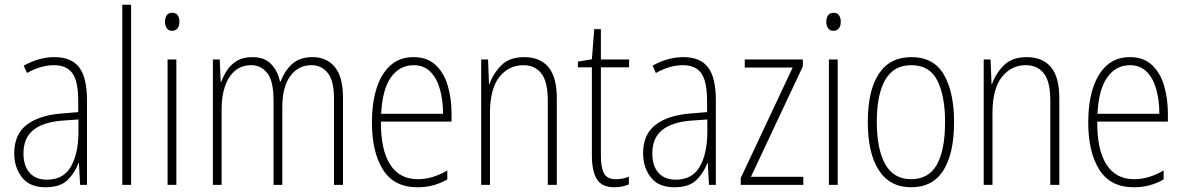

<svg xmlns="http://www.w3.org/2000/svg" viewBox="-20 -831 4996 810"><path d="M210 -590Q281 -590 314 -547Q347 -504 347 -408V-51H318L313 -143H311Q296 -102 265 -71.5Q234 -41 172 -41Q105 -41 72.5 -83Q40 -125 40 -184Q40 -263 91.5 -303.5Q143 -344 237 -352L310 -358V-404Q310 -488 285.5 -522Q261 -556 208 -556Q182 -556 154 -548.5Q126 -541 94 -523L80 -554Q110 -571 143 -580.5Q176 -590 210 -590ZM240 -322Q160 -315 119.5 -281.5Q79 -248 79 -184Q79 -131 105 -102Q131 -73 178 -73Q247 -73 278.5 -127Q310 -181 311 -269V-327Z M533 -51H496V-811H533Z M707 -777Q723 -777 730 -766Q737 -755 737 -740Q737 -722 729 -711.5Q721 -701 706 -701Q691 -701 683.5 -712Q676 -723 676 -739Q676 -755 683 -766Q690 -777 707 -777ZM724 -580V-51H687V-580Z M1299 -590Q1358 -590 1392.5 -548.5Q1427 -507 1427 -418V-51H1389V-415Q1389 -491 1362.5 -523.5Q1336 -556 1294 -556Q1238 -556 1204.5 -510Q1171 -464 1171 -379V-51H1134V-406Q1134 -490 1107.5 -523Q1081 -556 1040 -556Q999 -556 971 -532Q943 -508 929 -466.5Q915 -425 915 -374V-51H878V-580H907L911 -487H914Q923 -512 938.5 -535.5Q954 -559 979.5 -574.5Q1005 -590 1044 -590Q1096 -590 1124 -560.5Q1152 -531 1161 -487H1164Q1181 -533 1213 -561.5Q1245 -590 1299 -590Z M1725 -590Q1782 -590 1817.5 -557Q1853 -524 1869 -469.5Q1885 -415 1885 -351V-318H1587Q1586 -200 1625.5 -137.5Q1665 -75 1743 -75Q1805 -75 1867 -112V-74Q1839 -58 1808.5 -49.5Q1778 -41 1741 -41Q1642 -41 1595.5 -115.5Q1549 -190 1549 -314Q1549 -396 1568.5 -458Q1588 -520 1627 -555Q1666 -590 1725 -590ZM1725 -556Q1666 -556 1629.5 -505Q1593 -454 1588 -351H1849Q1849 -408 1836 -454.5Q1823 -501 1795.5 -528.5Q1768 -556 1725 -556Z M2192 -590Q2258 -590 2293.5 -548Q2329 -506 2329 -416V-51H2291V-407Q2291 -486 2264 -521Q2237 -556 2188 -556Q2126 -556 2086.5 -506Q2047 -456 2047 -353V-51H2010V-580H2039L2043 -476H2045Q2060 -520 2094.5 -555Q2129 -590 2192 -590Z M2578 -75Q2594 -75 2608.5 -78Q2623 -81 2633 -86V-53Q2621 -48 2606 -44.5Q2591 -41 2572 -41Q2519 -41 2498 -75Q2477 -109 2477 -175V-547H2418V-571L2477 -581L2487 -708H2515V-580H2634V-547H2515V-175Q2515 -125 2528 -100Q2541 -75 2578 -75Z M2863 -590Q2934 -590 2967 -547Q3000 -504 3000 -408V-51H2971L2966 -143H2964Q2949 -102 2918 -71.5Q2887 -41 2825 -41Q2758 -41 2725.5 -83Q2693 -125 2693 -184Q2693 -263 2744.5 -303.5Q2796 -344 2890 -352L2963 -358V-404Q2963 -488 2938.5 -522Q2914 -556 2861 -556Q2835 -556 2807 -548.5Q2779 -541 2747 -523L2733 -554Q2763 -571 2796 -580.5Q2829 -590 2863 -590ZM2893 -322Q2813 -315 2772.5 -281.5Q2732 -248 2732 -184Q2732 -131 2758 -102Q2784 -73 2831 -73Q2900 -73 2931.5 -127Q2963 -181 2964 -269V-327Z M3369 -51H3105V-80L3324 -546H3122V-580H3367V-551L3148 -85H3369Z M3497 -777Q3513 -777 3520 -766Q3527 -755 3527 -740Q3527 -722 3519 -711.5Q3511 -701 3496 -701Q3481 -701 3473.5 -712Q3466 -723 3466 -739Q3466 -755 3473 -766Q3480 -777 3497 -777ZM3514 -580V-51H3477V-580Z M4005 -316Q4005 -184 3960 -112.5Q3915 -41 3824 -41Q3734 -41 3687.5 -113Q3641 -185 3641 -317Q3641 -449 3687.5 -519.5Q3734 -590 3825 -590Q3919 -590 3962 -516Q4005 -442 4005 -316ZM3679 -317Q3679 -202 3714.5 -138.5Q3750 -75 3824 -75Q3898 -75 3932.5 -136.5Q3967 -198 3967 -317Q3967 -426 3934.5 -491Q3902 -556 3825 -556Q3750 -556 3714.5 -494Q3679 -432 3679 -317Z M4312 -590Q4378 -590 4413.5 -548Q4449 -506 4449 -416V-51H4411V-407Q4411 -486 4384 -521Q4357 -556 4308 -556Q4246 -556 4206.5 -506Q4167 -456 4167 -353V-51H4130V-580H4159L4163 -476H4165Q4180 -520 4214.5 -555Q4249 -590 4312 -590Z M4747 -590Q4804 -590 4839.5 -557Q4875 -524 4891 -469.5Q4907 -415 4907 -351V-318H4609Q4608 -200 4647.5 -137.5Q4687 -75 4765 -75Q4827 -75 4889 -112V-74Q4861 -58 4830.5 -49.5Q4800 -41 4763 -41Q4664 -41 4617.5 -115.5Q4571 -190 4571 -314Q4571 -396 4590.5 -458Q4610 -520 4649 -555Q4688 -590 4747 -590ZM4747 -556Q4688 -556 4651.5 -505Q4615 -454 4610 -351H4871Q4871 -408 4858 -454.5Q4845 -501 4817.5 -528.5Q4790 -556 4747 -556Z"/></svg>

Font: Noto Sans Tamil UI Condensed ExtraLight
Style: Regular
Weight: 200
Width: 3
Designer: Jelle Bosma - Monotype Design Team
Foundry: Monotype Imaging Inc.
Version: Version 2.004; ttfautohint (v1.8.4.7-5d5b)